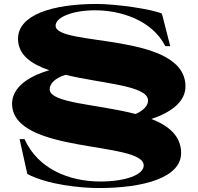

<svg xmlns="http://www.w3.org/2000/svg" viewBox="-20 -735 1001 970"><path d="M71 -539C71 -458 138 -411 229 -380C114 -347 41 -288 41 -211C42 45 706 -24 706 101C706 149 611 182 487 182C330 182 172 119 104 -32H79L118 144C221 198 385 215 480 215C707 215 895 162 895 38C895 -48 832 -100 745 -134C851 -169 917 -225 917 -298C917 -575 261 -498 261 -605C261 -650 351 -683 461 -683C585 -683 747 -636 815 -502H840L798 -666C749 -689 565 -715 469 -715C245 -715 71 -660 71 -539ZM231 -284C231 -312 258 -341 311 -357C496 -312 728 -304 728 -227C728 -202 706 -177 665 -159C475 -209 231 -213 231 -284Z"/></svg>

Font: Sprat Extended
Style: Bold
Weight: 700
Width: 9
Designer: Ethan Nakache
Foundry: Collletttivo
Version: Version 2.000;Glyphs 3.2 (3217)